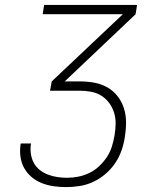

<svg xmlns="http://www.w3.org/2000/svg" viewBox="-20 -755 640 783"><path d="M250 8Q224 8 199 4.5Q174 1 151 -8Q128 -17 109.5 -32.5Q91 -48 79 -69Q67 -90 63.5 -115.5Q60 -141 64 -167L65 -170H107L106 -167Q103 -147 106 -127Q109 -107 118 -90.5Q127 -74 142 -62Q157 -50 175.5 -43Q194 -36 213.5 -33Q233 -30 254 -30Q276 -30 299 -34.5Q322 -39 344 -49.5Q366 -60 384 -77Q402 -94 415.5 -114Q429 -134 436 -156.5Q443 -179 447 -202Q451 -226 451.5 -249.5Q452 -273 445.5 -294.5Q439 -316 426 -334Q413 -352 394.5 -364Q376 -376 353 -380.5Q330 -385 306 -385H184L191 -423L481 -697H154L160 -735H539L533 -697L244 -423H307Q337 -423 366 -417.5Q395 -412 419 -398Q443 -384 460 -362Q477 -340 485.5 -313Q494 -286 494 -256Q494 -226 489 -196Q485 -168 475.5 -141Q466 -114 449.5 -89.5Q433 -65 410 -45.5Q387 -26 360.5 -13.5Q334 -1 305.5 3.5Q277 8 250 8Z"/></svg>

Font: Iosevka XLt Ex Obl
Style: Regular
Weight: 200
Width: 7
Italic angle: -9°
Monospace: yes
Designer: Belleve Invis
Foundry: Belleve Invis
Version: Version 32.5.0; ttfautohint (v1.8.4)